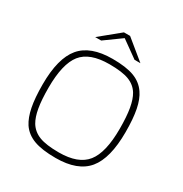

<svg xmlns="http://www.w3.org/2000/svg" viewBox="-184 -936 1028 1081"><g transform="rotate(30 329.5 -395.5)"><path d="M599 -316Q599 -146 536 -69.5Q473 7 330 7Q241 7 188.5 -12.5Q136 -32 107 -75Q83 -112 71.5 -170Q60 -228 60 -316Q60 -485 123.5 -561Q187 -637 330 -637Q419 -637 470.5 -617.5Q522 -598 551 -555Q576 -519 587.5 -461Q599 -403 599 -316ZM135 -102Q159 -63 203.5 -46Q248 -29 330 -29Q456 -29 508.5 -95Q561 -161 561 -316Q561 -395 552 -446.5Q543 -498 524 -530Q501 -568 457 -585Q413 -602 330 -602Q202 -602 150 -536.5Q98 -471 98 -316Q98 -237 107 -185.5Q116 -134 135 -102ZM477 -694H439L330 -772L222 -694H183L310 -798H350Z"/></g></svg>

Font: Blinker ExtraLight
Style: Regular
Weight: 200
Designer: Juergen Huber
Foundry: supertype
Version: Version 1.017;hotconv 1.0.117;makeotfexe 2.5.65602